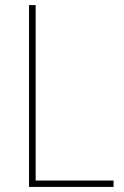

<svg xmlns="http://www.w3.org/2000/svg" viewBox="-20 -734 486 754"><path d="M94 0H426V-25H120V-714H94Z"/></svg>

Font: Noto Sans Gurmukhi SemiCondensed Thin
Style: Regular
Weight: 100
Width: 4
Designer: Jelle Bosma - Monotype Design Team
Foundry: Monotype Imaging Inc.
Version: Version 2.004